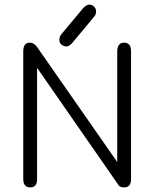

<svg xmlns="http://www.w3.org/2000/svg" viewBox="-20 -815 677 842"><path d="M297.9 -627.9Q283.2 -611.3 271.5 -611.3Q259.8 -611.3 250 -619.1Q240.2 -627 240.2 -640.6Q240.2 -654.3 250 -666L343.8 -778.3Q359.4 -794.9 371.1 -794.9Q382.8 -794.9 392.1 -786.6Q401.4 -778.3 401.4 -764.6Q401.4 -751 391.6 -740.2ZM525.4 6.8Q508.8 6.8 502 0L142.6 -517.6V-28.3Q142.6 6.8 112.3 6.8Q82 6.8 82 -30.3V-589.8Q82 -627.9 110.4 -627.9Q129.9 -627.9 143.6 -607.4L494.1 -104.5V-587.9Q494.1 -627.9 524.4 -627.9Q554.7 -627.9 554.7 -589.8V-30.3Q554.7 6.8 525.4 6.8Z"/></svg>

Font: Jura
Style: Medium
Weight: 500
Version: Version 2.6.1